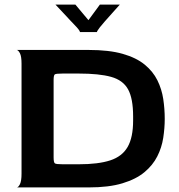

<svg xmlns="http://www.w3.org/2000/svg" viewBox="-20 -818 781 838"><path d="M53 0Q60 0 67 -14Q74 -28 74 -60V-540Q74 -572 67 -585.5Q60 -599 53 -600H367Q456 -600 515.5 -583Q575 -566 611.5 -536Q648 -506 667 -467.5Q686 -429 692.5 -386Q699 -343 699 -299Q699 -259 692.5 -216.5Q686 -174 666.5 -135.5Q647 -97 610.5 -66.5Q574 -36 514.5 -18Q455 0 367 0ZM254 -101H323Q409 -101 461 -118Q513 -135 537 -176.5Q561 -218 561 -292V-310Q561 -388 539 -428Q517 -468 465 -482.5Q413 -497 323 -497H254Q225 -497 219.5 -493.5Q214 -490 214 -469V-131Q214 -109 219.5 -105Q225 -101 254 -101ZM222 -798Q236 -784 253 -765Q270 -746 287 -728.5Q304 -711 315 -699Q323 -690 326 -685Q329 -680 329 -678H403Q403 -682 416 -699Q422 -707 437 -724Q452 -741 470 -761Q488 -781 503 -798H416L366 -730L309 -798Z"/></svg>

Font: Red Rose SemiBold
Style: Regular
Weight: 600
Designer: Jaikishan Patel
Version: Version 2.000